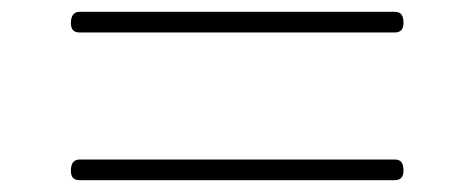

<svg xmlns="http://www.w3.org/2000/svg" viewBox="-20 -600 803 325"><path d="M115 -545Q107 -545 103.5 -549Q100 -553 100 -561Q100 -580 115 -580H648Q656 -580 659.5 -575.5Q663 -571 663 -561Q663 -545 648 -545ZM115 -295Q107 -295 103.5 -299Q100 -303 100 -311Q100 -330 115 -330H648Q656 -330 659.5 -325.5Q663 -321 663 -311Q663 -295 648 -295Z"/></svg>

Font: Playwrite NG Modern Thin
Style: Regular
Weight: 250
Designer: Veronika Burian, José Scaglione
Foundry: TypeTogether
Version: Version 1.002